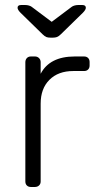

<svg xmlns="http://www.w3.org/2000/svg" viewBox="-20 -745 388 765"><path d="M103 0Q93 0 87 -6Q81 -12 81 -22V-497Q81 -507 87 -513.5Q93 -520 103 -520H119Q129 -520 135.5 -513.5Q142 -507 142 -497V-451Q178 -520 278 -520H315Q325 -520 331 -514Q337 -508 337 -498V-484Q337 -474 331 -468Q325 -462 315 -462H272Q212 -462 177 -427Q142 -392 142 -332V-22Q142 -12 135.5 -6Q129 0 119 0ZM181 -595Q171 -595 164.5 -597.5Q158 -600 149 -609L62 -694Q50 -706 50 -714Q50 -725 64 -725H81Q88 -725 95 -723Q102 -721 106 -718L186 -658L266 -718Q270 -721 277 -723Q284 -725 291 -725H308Q322 -725 322 -714Q322 -706 310 -694L223 -609Q214 -600 207 -597.5Q200 -595 191 -595Z"/></svg>

Font: Rubik AZ
Style: Regular
Weight: 300
Designer: Hubert and Fischer
Foundry: Hubert & Fischer
Version: Version 2.000